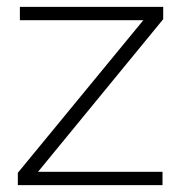

<svg xmlns="http://www.w3.org/2000/svg" viewBox="-20 -540 530 560"><path d="M32 -36 398 -481H38V-520H456V-484L91 -39H454V0H32Z"/></svg>

Font: Raleway-v4020 Light
Style: Regular
Weight: 300
Designer: Matt McInerney, Pablo Impallari, Rodrigo Fuenzalida
Foundry: Matt McInerney, Pablo Impallari, Rodrigo Fuenzalida
Version: Version 4.020;PS 004.020;hotconv 1.0.88;makeotf.lib2.5.64775